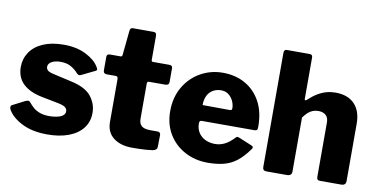

<svg xmlns="http://www.w3.org/2000/svg" viewBox="-72 -945 2279 1157"><g transform="rotate(10 1067.0 -366.0)"><path d="M377 -385Q361 -404 335 -419.5Q309 -435 269 -435Q238 -435 216 -423.5Q194 -412 194 -390Q194 -381 202 -371.5Q210 -362 241 -355L351 -330Q440 -311 476 -266Q512 -221 512 -165Q512 -110 481 -70.5Q450 -31 394.5 -10.5Q339 10 266 10Q173 10 110 -22Q47 -54 22 -99Q18 -107 18 -114.5Q18 -122 24 -126L102 -166Q114 -171 120 -170Q126 -169 130 -164Q143 -148 159 -133.5Q175 -119 201 -109.5Q227 -100 267 -101Q291 -102 311 -107Q331 -112 342.5 -122Q354 -132 354 -147Q354 -160 343 -170Q332 -180 298 -187L196 -207Q120 -222 79.5 -260Q39 -298 38 -362Q38 -413 65 -453.5Q92 -494 144.5 -517Q197 -540 271 -540Q350 -540 406.5 -511.5Q463 -483 486 -445Q491 -438 493.5 -430Q496 -422 486 -418L404 -378Q395 -374 389 -376Q383 -378 377 -385Z M815 -409Q803 -409 803 -397V-181Q803 -151 819.5 -137Q836 -123 872 -123H920Q927 -123 931.5 -117.5Q936 -112 936 -105L935 -33Q935 -12 909 -7Q890 -4 868 -2.5Q846 -1 824.5 -0.5Q803 0 782 0Q712 0 668.5 -33.5Q625 -67 625 -131V-392Q625 -409 611 -409H557Q535 -409 535 -429V-513Q535 -530 555 -530H619Q629 -530 630 -541L645 -691Q647 -710 662 -710H790Q808 -710 808 -690V-541Q808 -531 818 -531H917Q937 -531 937 -514V-429Q937 -409 914 -409Z M1154 -216Q1154 -182 1169.5 -158Q1185 -134 1211.5 -121.5Q1238 -109 1271 -109Q1301 -109 1329 -122.5Q1357 -136 1389 -170Q1393 -174 1396 -174.5Q1399 -175 1408 -172L1490 -138Q1506 -131 1494 -116Q1459 -67 1423.5 -39.5Q1388 -12 1345 -1Q1302 10 1247 10Q1169 10 1106 -24Q1043 -58 1007 -118Q971 -178 971 -257Q971 -342 1008.5 -406Q1046 -470 1108.5 -505Q1171 -540 1244 -540Q1322 -540 1381.5 -506.5Q1441 -473 1475.5 -410Q1510 -347 1510 -257Q1510 -245 1507.5 -239Q1505 -233 1493 -232H1168Q1162 -232 1158 -228Q1154 -224 1154 -216ZM1320 -326Q1330 -326 1333.5 -328.5Q1337 -331 1337 -340Q1337 -359 1328 -380.5Q1319 -402 1300 -418Q1281 -434 1252 -434Q1225 -434 1203 -421.5Q1181 -409 1169 -385Q1157 -361 1157 -327Z M1605 0Q1582 0 1582 -23V-721Q1582 -742 1599 -742H1740Q1757 -742 1757 -723V-470Q1757 -464 1760 -463Q1763 -462 1769 -466Q1799 -494 1826 -510Q1853 -526 1879.5 -533Q1906 -540 1934 -540Q2009 -540 2050 -497.5Q2091 -455 2091 -377V-27Q2091 0 2063 0H1934Q1922 0 1917.5 -5Q1913 -10 1913 -23V-355Q1913 -383 1896.5 -398Q1880 -413 1851 -413Q1833 -413 1817 -407Q1801 -401 1787.5 -388.5Q1774 -376 1760 -357V-26Q1760 0 1730 0H1605Z"/></g></svg>

Font: Libre Franklin ExtraBold
Style: Regular
Weight: 800
Designer: Pablo Impallari, Rodrigo Fuenzalida, Nhung Nguyen
Foundry: Impallari Type
Version: Version 3.000